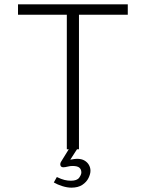

<svg xmlns="http://www.w3.org/2000/svg" viewBox="-20 -688 672 885"><path d="M288 0V-620H63V-668H569V-620H344V0H335L304 48Q314 46 322.5 45Q331 44 335 44Q356 44 369.5 52Q383 60 390 72.5Q397 85 397 99Q397 114 388 132.5Q379 151 359.5 164Q340 177 309 177Q290 177 267.5 170Q245 163 228 153L242 128Q263 138 277.5 141.5Q292 145 307 145Q335 145 345 131Q355 117 355 107Q355 93 346 85Q337 77 314 77Q303 77 291.5 80Q280 83 272 83Q261 83 258.5 74Q256 65 263 55L297 0Z"/></svg>

Font: Atkinson Hyperlegible Mono ExtraLight
Style: Regular
Weight: 200
Monospace: yes
Designer: Elliott Scott, Megan Eiswerth, Linus Boman, Theodore Petrosky, Letters from Sweden
Foundry: Applied Design Works, Letters from Sweden
Version: Version 2.001